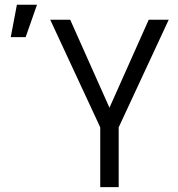

<svg xmlns="http://www.w3.org/2000/svg" viewBox="-20 -773 736 793"><path d="M132.8 -753.4 85.9 -619.6H24.4L49.8 -753.4ZM187.5 -691.4H270L432.1 -328.1L594.2 -691.4H676.8L470.2 -247.1V0H394V-247.1Z"/></svg>

Font: Gidole
Style: Regular
Weight: 400
Version: Version 2.100; ttfautohint (v1.8.4.7-5d5b)